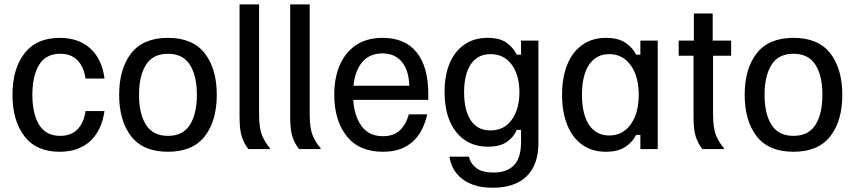

<svg xmlns="http://www.w3.org/2000/svg" viewBox="-20 -687 3940 885"><path d="M255 12.5Q146.7 12.5 92.1 -59.6Q37.5 -131.7 37.5 -250Q37.5 -370 92.9 -441.2Q148.3 -512.5 255 -512.5Q342.5 -512.5 396.2 -463.8Q450 -415 461.7 -325H374.2Q366.7 -378.3 337.5 -408.8Q308.3 -439.2 257.5 -439.2Q191.7 -439.2 160.4 -388.3Q129.2 -337.5 129.2 -250Q129.2 -162.5 160.4 -111.7Q191.7 -60.8 257.5 -60.8Q308.3 -60.8 337.5 -91.2Q366.7 -121.7 374.2 -175H461.7Q448.3 -84.2 395 -35.8Q341.7 12.5 255 12.5Z M754.2 12.5Q640 12.5 584.6 -58.8Q529.2 -130 529.2 -250Q529.2 -370 584.6 -441.2Q640 -512.5 754.2 -512.5Q868.3 -512.5 923.8 -441.2Q979.2 -370 979.2 -250Q979.2 -130 923.8 -58.8Q868.3 12.5 754.2 12.5ZM754.2 -60.8Q823.3 -60.8 855.4 -111.7Q887.5 -162.5 887.5 -250Q887.5 -337.5 855.4 -388.3Q823.3 -439.2 754.2 -439.2Q685 -439.2 652.9 -388.3Q620.8 -337.5 620.8 -250Q620.8 -162.5 652.9 -111.7Q685 -60.8 754.2 -60.8Z M1224.2 0H1125Q1106.7 -22.5 1095.4 -54.2Q1084.2 -85.8 1084.2 -149.2V-666.7H1174.2V-160.8Q1174.2 -94.2 1188.8 -60.8Q1203.3 -27.5 1224.2 -5Z M1457.5 0H1358.3Q1340 -22.5 1328.8 -54.2Q1317.5 -85.8 1317.5 -149.2V-666.7H1407.5V-160.8Q1407.5 -94.2 1422.1 -60.8Q1436.7 -27.5 1457.5 -5Z M1745 12.5Q1635 12.5 1577.9 -59.6Q1520.8 -131.7 1520.8 -250Q1520.8 -328.3 1546.2 -387.1Q1571.7 -445.8 1621.2 -479.2Q1670.8 -512.5 1744.2 -512.5Q1846.7 -512.5 1900.4 -445.8Q1954.2 -379.2 1954.2 -252.5V-226.7H1608.3Q1612.5 -153.3 1646.3 -106.2Q1680 -59.2 1745.8 -59.2Q1793.3 -59.2 1822.5 -85.8Q1851.7 -112.5 1864.2 -160H1949.2Q1938.3 -109.2 1913.3 -70.4Q1888.3 -31.7 1846.7 -9.6Q1805 12.5 1745 12.5ZM1609.2 -291.7H1866.7Q1864.2 -364.2 1831.7 -402.5Q1799.2 -440.8 1743.3 -440.8Q1684.2 -440.8 1650.4 -401.7Q1616.7 -362.5 1609.2 -291.7Z M2251.7 178.3Q2198.3 178.3 2161.7 165Q2125 151.7 2101.7 130.4Q2078.3 109.2 2066.7 84.2Q2055 59.2 2051.7 35H2141.7Q2146.7 63.3 2173.3 85.8Q2200 108.3 2255.8 108.3Q2315.8 108.3 2348.8 75Q2381.7 41.7 2381.7 -32.5V-88.3H2361.7Q2348.3 -55 2316.2 -32.9Q2284.2 -10.8 2229.2 -10.8Q2136.7 -10.8 2082.9 -78.3Q2029.2 -145.8 2029.2 -263.3Q2029.2 -340 2052.9 -395.8Q2076.7 -451.7 2121.2 -482.1Q2165.8 -512.5 2227.5 -512.5Q2285 -512.5 2316.2 -489.2Q2347.5 -465.8 2361.7 -435H2381.7V-500H2461.7V-27.5Q2461.7 72.5 2407.5 125.4Q2353.3 178.3 2251.7 178.3ZM2240 -85.8Q2304.2 -85.8 2339.2 -135.4Q2374.2 -185 2374.2 -261.7Q2374.2 -340 2338.8 -388.8Q2303.3 -437.5 2240.8 -437.5Q2182.5 -437.5 2150.8 -391.7Q2119.2 -345.8 2119.2 -261.7Q2119.2 -177.5 2150.4 -131.7Q2181.7 -85.8 2240 -85.8Z M2772.5 12.5Q2708.3 12.5 2663.3 -20Q2618.3 -52.5 2594.6 -111.2Q2570.8 -170 2570.8 -250Q2570.8 -330 2594.6 -388.8Q2618.3 -447.5 2663.8 -480Q2709.2 -512.5 2774.2 -512.5Q2830.8 -512.5 2864.6 -488.8Q2898.3 -465 2911.7 -435H2931.7V-500H3011.7V0H2931.7V-65H2911.7Q2898.3 -35 2864.2 -11.2Q2830 12.5 2772.5 12.5ZM2788.3 -62.5Q2850.8 -62.5 2887.5 -114.2Q2924.2 -165.8 2924.2 -250Q2924.2 -334.2 2887.5 -385.8Q2850.8 -437.5 2788.3 -437.5Q2727.5 -437.5 2695 -388.3Q2662.5 -339.2 2662.5 -250Q2662.5 -160.8 2695 -111.7Q2727.5 -62.5 2788.3 -62.5Z M3316.7 0H3217.5Q3199.2 -22.5 3187.9 -54.2Q3176.7 -85.8 3176.7 -149.2V-430H3108.3V-500H3178.3V-625H3265V-500H3350V-430H3266.7V-163.3Q3266.7 -95 3281.2 -61.2Q3295.8 -27.5 3316.7 -5Z M3637.5 12.5Q3523.3 12.5 3467.9 -58.8Q3412.5 -130 3412.5 -250Q3412.5 -370 3467.9 -441.2Q3523.3 -512.5 3637.5 -512.5Q3751.7 -512.5 3807.1 -441.2Q3862.5 -370 3862.5 -250Q3862.5 -130 3807.1 -58.8Q3751.7 12.5 3637.5 12.5ZM3637.5 -60.8Q3706.7 -60.8 3738.8 -111.7Q3770.8 -162.5 3770.8 -250Q3770.8 -337.5 3738.8 -388.3Q3706.7 -439.2 3637.5 -439.2Q3568.3 -439.2 3536.2 -388.3Q3504.2 -337.5 3504.2 -250Q3504.2 -162.5 3536.2 -111.7Q3568.3 -60.8 3637.5 -60.8Z"/></svg>

Font: Familjen Grotesk Variable
Style: Regular
Weight: 400
Designer: Anders Wikstroem, Jonas Baeckman, Matilda Gysing, Kristian Moeller
Foundry: Familjen STHLM AB
Version: Version 2.000